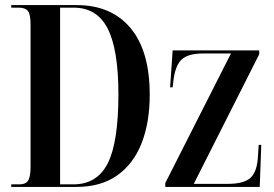

<svg xmlns="http://www.w3.org/2000/svg" viewBox="-20 -734 1075 754"><path d="M24 0V-10H57Q81 -10 90.5 -25Q100 -40 100 -80V-637Q100 -678 89.5 -691Q79 -704 53 -704H24V-714H281Q417 -714 492.5 -624Q568 -534 568 -362Q568 -253 536 -171.5Q504 -90 440 -45Q376 0 281 0ZM268 -10Q361 -10 403 -92.5Q445 -175 445 -364Q445 -539 403 -621.5Q361 -704 269 -704H216V-10ZM629 0V-15L887 -524H778Q718 -524 693 -500Q668 -476 661 -417L658 -391H648L658 -536H998V-521L741 -12H876Q938 -12 964 -36Q990 -60 993 -120L996 -165H1006L1000 0Z"/></svg>

Font: Noto Serif Display ExtraCondensed SemiBold
Style: Regular
Weight: 600
Width: 2
Designer: Monotype Design Team
Foundry: Monotype Imaging Inc.
Version: Version 2.009